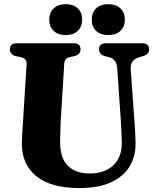

<svg xmlns="http://www.w3.org/2000/svg" viewBox="-20 -914 772 949"><path d="M578 -306 559.5 -576Q556.5 -621.5 519.5 -631.5L500 -636Q469.5 -644.5 469.5 -670Q469.5 -700 502.5 -700H684.5Q717 -700 717 -670Q717 -645.5 687 -636.5L668 -631Q622.5 -618 626 -571.5L645 -308Q647 -282 648.2 -257Q649.5 -232 650 -205Q650.5 -142 621 -92.2Q591.5 -42.5 530 -13.5Q468.5 15.5 372.5 15.5Q231 15.5 159.2 -43.5Q87.5 -102.5 88 -204Q88 -223.5 90.2 -257.5Q92.5 -291.5 94.5 -325L111.5 -598Q113 -624.5 83.5 -631.5L60 -636Q29 -643.5 29 -670Q29 -700 62.5 -700H345Q378 -700 378 -670Q378 -644.5 347.5 -636.5L323 -631.5Q299 -626 297.5 -598.5L280.5 -322Q279 -289.5 278.2 -262.8Q277.5 -236 277 -216.5Q276.5 -133.5 315.2 -95Q354 -56.5 422 -56.5Q497.5 -56.5 540 -96.8Q582.5 -137 582 -207.5Q581.5 -241.5 580.2 -263.8Q579 -286 578 -306ZM305 -740.5Q267.5 -740.5 245.5 -761Q223.5 -781.5 223.5 -817Q223.5 -852 245.5 -872.8Q267.5 -893.5 305 -893.5Q342.5 -893.5 364.2 -872.8Q386 -852 386 -817Q386 -782 364.2 -761.2Q342.5 -740.5 305 -740.5ZM514.5 -740.5Q477.5 -740.5 455.5 -761Q433.5 -781.5 433.5 -817Q433.5 -852 455.5 -872.8Q477.5 -893.5 514.5 -893.5Q553 -893.5 575 -872.8Q597 -852 597 -817Q597 -782 575 -761.2Q553 -740.5 514.5 -740.5Z"/></svg>

Font: Fraunces 72pt Soft
Style: Bold
Weight: 700
Version: Version 1.000;[b76b70a41]